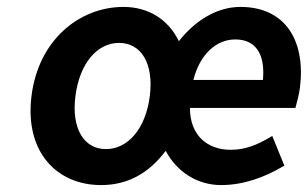

<svg xmlns="http://www.w3.org/2000/svg" viewBox="-20 -523 890 555"><path d="M324 -399C388 -399 425 -340 413 -245C401 -151 350 -92 286 -92C223 -92 186 -151 198 -245C210 -340 261 -399 324 -399ZM272 12C349 12 410 -22 459 -87C491 -26 551 12 619 12C684 12 746 -11 798 -42L802 -44L767 -130L762 -127C723 -104 689 -90 647 -90C578 -90 529 -133 529 -211H834L835 -215C838 -227 844 -247 847 -269C864 -404 806 -503 675 -503C609 -503 546 -466 497 -404C467 -466 410 -503 337 -503C210 -503 91 -408 71 -245C51 -83 145 12 272 12ZM660 -409C719 -409 747 -367 740 -292H539C558 -367 606 -409 660 -409Z"/></svg>

Font: Falling Sky
Style: MedObl
Weight: 500
Designer: Paul D. Hunt
Foundry: Adobe Systems Incorporated
Version: Version 1.02